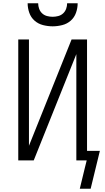

<svg xmlns="http://www.w3.org/2000/svg" viewBox="-20 -975 640 1167"><path d="M300 -815Q271 -815 241.5 -822.5Q212 -830 190 -849.5Q168 -869 158 -897.5Q148 -926 148 -955H212Q212 -938 218 -921.5Q224 -905 236.5 -893.5Q249 -882 266 -877.5Q283 -873 300 -873Q317 -873 334 -877.5Q351 -882 363.5 -893.5Q376 -905 382 -921.5Q388 -938 388 -955H452Q452 -926 442 -897.5Q432 -869 410 -849.5Q388 -830 358.5 -822.5Q329 -815 300 -815ZM465 172 496 44 507 0H444V-646L185 0H91V-735H156V-89L415 -735H509V-58H587L531 172Z"/></svg>

Font: Iosevka Curly Light Extended
Style: Regular
Weight: 300
Width: 7
Monospace: yes
Designer: Belleve Invis
Foundry: Belleve Invis
Version: Version 11.1.0; ttfautohint (v1.8.3)